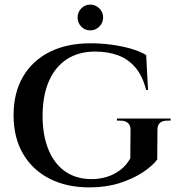

<svg xmlns="http://www.w3.org/2000/svg" viewBox="-20 -801 774 834"><path d="M373 -613Q419 -613 463.5 -607Q508 -601 547 -590Q586 -579 615 -562L623 -410H615Q599 -472 567.5 -508.5Q536 -545 492 -561Q448 -577 393 -577Q321 -577 270 -543.5Q219 -510 192 -447.5Q165 -385 165 -297Q165 -213 190.5 -151Q216 -89 263.5 -56Q311 -23 378 -23Q413 -23 445 -33Q477 -43 503 -63Q529 -83 546 -113L547 -238Q547 -257 535.5 -267Q524 -277 502 -277H488V-286H721V-277H708Q663 -277 664 -237L663 -108Q642 -80 599.5 -52Q557 -24 498.5 -5.5Q440 13 369 13Q269 13 195 -25Q121 -63 80 -133Q39 -203 39 -301Q39 -398 80 -468Q121 -538 196 -575.5Q271 -613 373 -613ZM372 -669Q349 -669 333 -685.5Q317 -702 317 -725Q317 -748 333 -764.5Q349 -781 372 -781Q395 -781 411.5 -764.5Q428 -748 428 -725Q428 -702 411.5 -685.5Q395 -669 372 -669Z"/></svg>

Font: Cinzel SemiBold
Style: Regular
Weight: 600
Designer: Natanael Gama
Version: Version 2.000